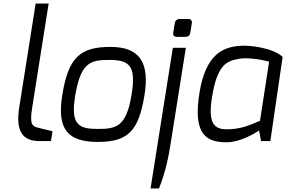

<svg xmlns="http://www.w3.org/2000/svg" viewBox="-20 -803 1629 1093"><path d="M89 -189C69 -60 107 0 202 0H270L279 -56C278 -56 204 -74 204 -74C165 -83 147 -90 163 -189L257 -783H183Z M408 -258C439 -442 489 -462 601 -462C718 -462 757 -429 728 -258C698 -83 643 -69 538 -69C435 -69 379 -86 408 -258ZM334 -258C304 -68 365 5 537 5C712 5 769 -61 802 -258C833 -445 777 -536 609 -536C435 -536 368 -475 334 -258Z M966 -616C964 -602 972 -593 986 -593H1036C1050 -593 1061 -601 1063 -616L1072 -670C1074 -684 1068 -695 1053 -695H1003C987 -695 977 -685 975 -670ZM837 270H885C922 178 940 90 953 4L1038 -531H964Z M1187 -251C1218 -442 1275 -456 1340 -468C1381 -476 1452 -468 1512 -452L1460 -115C1392 -86 1346 -67 1269 -67C1191 -67 1165 -113 1187 -251ZM1116 -278C1076 -37 1155 7 1269 7C1346 7 1426 -41 1455 -60L1466 0H1519L1589 -479C1538 -528 1402 -550 1332 -541C1250 -531 1152 -495 1116 -278Z"/></svg>

Font: Exo
Style: Regular Italic
Weight: 400
Designer: Natanael Gama
Version: Version 1.00